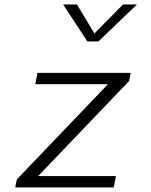

<svg xmlns="http://www.w3.org/2000/svg" viewBox="-20 -818 660 838"><path d="M143.5 -500 134 -450.5H451L53.5 -35L46.5 0H476.5L486 -49.5H146.5L544 -465L550.5 -500ZM255.5 -798.5H316L392 -672L517 -798.5H577.5L409.5 -637H361.5Z"/></svg>

Font: Monaspace Neon ExtraLight
Style: Italic
Weight: 200
Italic angle: -11°
Designer: Riley Cran & the Lettermatic Team
Foundry: Lettermatic
Version: Version 1.200 (Monaspace Neon)